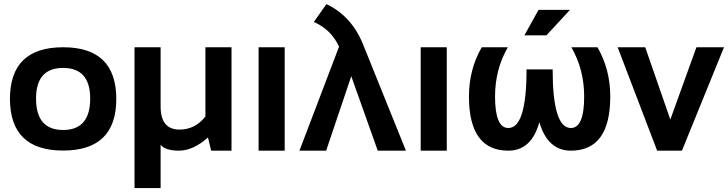

<svg xmlns="http://www.w3.org/2000/svg" viewBox="-20 -747 3610 952"><path d="M293 -102.5Q427.2 -102.5 427.2 -258.3Q427.2 -410.2 293 -410.2Q158.7 -410.2 158.7 -258.3Q158.7 -102.5 293 -102.5ZM29.3 -256.3Q29.3 -512.7 293 -512.7Q556.6 -512.7 556.6 -256.3Q556.6 -0.5 293 -0.5Q30.3 -0.5 29.3 -256.3Z M1127.9 -512.7V0H1026.9L1011.2 -65.4Q937.5 0 867.7 0Q799.3 0 776.4 -29.3V185.5H647V-512.7H776.4V-218.8Q776.4 -104.5 870.1 -104.5Q947.8 -104.5 998.5 -169.4V-512.7Z M1391.6 -512.7V0H1262.2V-512.7Z M1661.1 -515.6Q1622.1 -600.6 1536.1 -638.2L1598.6 -726.6Q1723.1 -667.5 1779.8 -527.8L1992.7 0H1853L1721.7 -369.1L1597.2 0H1464.8Z M2195.3 -512.7V0H2065.9V-512.7Z M2368.7 -512.7H2498Q2434.6 -402.8 2434.6 -268.6Q2434.6 -112.3 2500.5 -112.3Q2590.8 -112.3 2590.8 -402.8H2720.2Q2720.2 -112.3 2810.5 -112.3Q2876.5 -112.3 2876.5 -268.6Q2876.5 -402.8 2813 -512.7H2942.4Q3005.9 -402.8 3005.9 -268.6Q3005.9 0 2810.5 0Q2695.8 0 2654.3 -141.1Q2615.2 0 2500.5 0Q2305.2 0 2305.2 -268.6Q2305.2 -402.8 2368.7 -512.7ZM2650.4 -698.2H2806.2L2689.5 -571.8H2580.1Z M3042.5 -512.7H3179.2L3303.7 -154.3L3433.1 -512.7H3569.8L3361.3 0H3238.3Z"/></svg>

Font: Voltera
Style: Bold
Weight: 700
Designer: Bernd Montag
Version: Version 1.301